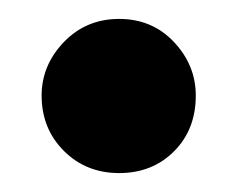

<svg xmlns="http://www.w3.org/2000/svg" viewBox="-20 -171 251 203"><path d="M187 -70Q187 -34 164 -11Q141 12 106 12Q71 12 47.5 -11.5Q24 -35 24 -70Q24 -102 47.5 -126.5Q71 -151 106 -151Q141 -151 164 -126.5Q187 -102 187 -70Z"/></svg>

Font: Phudu Light SemiBold
Style: Regular
Weight: 600
Version: Version 1.005;gftools[0.9.23]